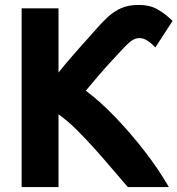

<svg xmlns="http://www.w3.org/2000/svg" viewBox="-20 -744 722 781"><path d="M377 -632 346 -597Q313 -561 277.5 -520Q242 -479 218 -449V-710H68V17H218V-279Q256 -252 294 -214Q332 -176 369 -134.5Q406 -93 439.5 -53.5Q473 -14 500 17H667Q625 -56 567.5 -130Q510 -204 448 -268.5Q386 -333 329 -375Q354 -405 377 -432Q400 -459 426 -487.5Q452 -516 485 -551Q503 -570 517 -579.5Q531 -589 547 -589Q564 -589 580 -578.5Q596 -568 612 -551L682 -659Q650 -690 619 -707Q588 -724 544 -724Q503 -724 473.5 -711Q444 -698 421 -677Q398 -656 377 -632Z"/></svg>

Font: Repo Bold
Style: Bold
Weight: 700
Designer: Stefan Peev
Foundry: Context Ltd
Version: Version 1.502